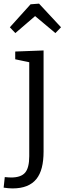

<svg xmlns="http://www.w3.org/2000/svg" viewBox="-61 -813 360 1072"><path d="M24.7 -628.3 -6 -660.7 109.7 -789 157 -792.7 279.7 -660.7 248.3 -628.3 107.7 -746 160.7 -745.3ZM8.7 239Q-2.7 239 -14.8 237.8Q-27 236.7 -40.7 234.7L-34.3 175.7Q-24.3 176.7 -15.3 177.3Q-6.3 178 1.3 178Q56 178 79.2 151Q102.3 124 102.3 59V-475.7L112.7 -463.3L24 -482V-525.3L182.3 -531.3V33.3Q182.3 84.3 172.5 122.7Q162.7 161 142 186.7Q121.3 212.3 88.2 225.7Q55 239 8.7 239Z"/></svg>

Font: Bitter Thin
Style: Regular
Weight: 100
Designer: Sol Matas, and Bitter project Authors
Foundry: Sol Matas
Version: Version 2.002